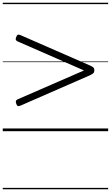

<svg xmlns="http://www.w3.org/2000/svg" viewBox="-20 -950 803 1390"><path d="M130 -186Q117 -180 109.5 -182.5Q102 -185 98 -198Q93 -210 95 -218Q97 -226 108 -231L588 -440L108 -650Q97 -655 94.5 -663Q92 -671 98 -683Q102 -696 109.5 -698.5Q117 -701 130 -695L631 -476Q648 -469 655.5 -462Q663 -455 663 -440Q663 -427 655.5 -420Q648 -413 631 -405ZM0 410H763V420H0ZM0 -20H763V0H0ZM0 -505H763V-500H0ZM0 -930H763V-920H0Z"/></svg>

Font: Playwrite DE Grund Guides
Style: Regular
Weight: 400
Designer: Veronika Burian, José Scaglione
Foundry: TypeTogether
Version: Version 1.003